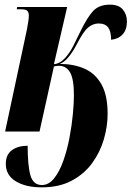

<svg xmlns="http://www.w3.org/2000/svg" viewBox="-20 -566 566 826"><path d="M159 240Q91 240 48 214Q5 188 5 139Q5 99 31.5 80Q58 61 99 61Q99 147 111 188.5Q123 230 160 230Q190 230 213 201Q236 172 252.5 125.5Q269 79 279 26Q289 -27 293.5 -75Q298 -123 298 -155Q298 -226 281.5 -254.5Q265 -283 233 -283Q226 -283 221.5 -282Q217 -281 212 -280L150 0H2L96 -440Q100 -461 102 -475.5Q104 -490 104 -500Q104 -511 98.5 -518.5Q93 -526 70 -526H52L54 -536H269L212 -290Q238 -292 260 -316.5Q282 -341 297 -372L325 -429Q355 -491 380.5 -518.5Q406 -546 453 -546Q491 -546 508.5 -525Q526 -504 526 -474Q526 -438 507.5 -418Q489 -398 458 -395Q458 -430 445.5 -447.5Q433 -465 404 -465Q380 -465 359 -447.5Q338 -430 309 -373Q292 -341 274 -319.5Q256 -298 237 -291Q296 -291 342.5 -271Q389 -251 416 -204Q443 -157 443 -76Q443 -23 427 32.5Q411 88 377 135Q343 182 289 211Q235 240 159 240Z"/></svg>

Font: Noto Serif Display ExtraCondensed ExtraBold
Style: Italic
Weight: 800
Width: 2
Italic angle: -12°
Designer: Monotype Design Team
Foundry: Monotype Imaging Inc.
Version: Version 2.009